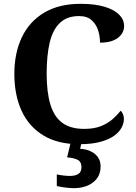

<svg xmlns="http://www.w3.org/2000/svg" viewBox="-20 -744 709 1004"><path d="M394 10Q282 10 206.5 -36Q131 -82 93 -164.5Q55 -247 55 -358Q55 -466 94 -548.5Q133 -631 210.5 -677.5Q288 -724 401 -724Q477 -724 527.5 -708.5Q578 -693 603.5 -667Q629 -641 629 -608Q629 -571 596.5 -546Q564 -521 503 -521Q503 -554 493 -585.5Q483 -617 459 -638.5Q435 -660 393 -660Q331 -660 293.5 -624.5Q256 -589 240 -522Q224 -455 224 -358Q224 -262 243.5 -197.5Q263 -133 306 -101.5Q349 -70 420 -70Q472 -70 508 -84.5Q544 -99 569 -121Q594 -143 611 -165Q618 -159 623 -147Q628 -135 628 -122Q628 -101 616.5 -78Q605 -55 578 -35Q551 -15 506 -2.5Q461 10 394 10ZM364 240Q354 240 338 238.5Q322 237 305.5 234.5Q289 232 277 229V168Q295 172 313.5 174Q332 176 345 176Q374 176 390 165.5Q406 155 406 130Q406 101 384.5 91Q363 81 331 79L352 -9H409L399 34Q432 36 456 48Q480 60 493 79.5Q506 99 506 126Q506 179 467 209.5Q428 240 364 240Z"/></svg>

Font: Noto Serif Myanmar
Style: Regular
Weight: 400
Designer: Ben Mitchell and the Monotype Design Team
Foundry: Monotype Imaging Inc.
Version: Version 2.106